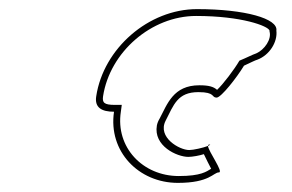

<svg xmlns="http://www.w3.org/2000/svg" viewBox="-20 -701 640 421"><path d="M191 -490C187 -465 203 -456 230 -456C217 -369 284 -300 370 -300C440 -300 448 -323 460 -323C471 -323 437 -369 436 -381C426 -377 404 -372 395 -372C373 -372 325 -400 343 -436C361 -471 369 -499 415 -499C453 -499 443 -487 455 -487C465 -487 500 -532 515 -557C530 -564 540 -569 544 -570C571 -580 589 -609 586 -634C590 -660 518 -681 412 -681C306 -681 207 -595 191 -490ZM206 -490C221 -587 312 -666 410 -666C510 -666 568 -644 571 -634V-632C576 -615 560 -592 542 -584C533 -581 520 -574 505 -568C494 -549 469 -516 456 -504C448 -511 438 -514 417 -514C360 -514 347 -473 330 -441C327 -436 325 -431 324 -426C316 -381 368 -357 393 -357C402 -357 418 -360 427 -363C432 -352 439 -339 443 -331C433 -325 421 -315 372 -315C293 -315 233 -378 245 -456L247 -471H232C208 -471 204 -476 206 -490ZM436 -381C440 -383 443 -384 439 -384C437 -384 436 -383 436 -381Z"/></svg>

Font: Ampere
Style: OuLnIta
Weight: 400
Version: Version 1